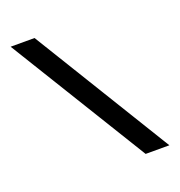

<svg xmlns="http://www.w3.org/2000/svg" viewBox="-129 -819 869 928"><g transform="rotate(-20 306.0 -355.0)"><path d="M150 -710 585 0H463L27 -710Z"/></g></svg>

Font: Raleway Thin SemiBold
Style: Regular
Weight: 600
Version: Version 4.026